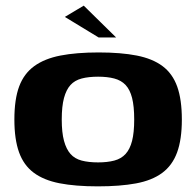

<svg xmlns="http://www.w3.org/2000/svg" viewBox="-20 -654 696 681"><path d="M327 7Q247 7 191 -4Q135 -15 99.5 -41.5Q64 -68 47.5 -114Q31 -160 31 -230Q31 -302 48 -347.5Q65 -393 101.5 -419.5Q138 -446 194.5 -457Q251 -468 330 -468Q409 -468 465 -457Q521 -446 556.5 -419.5Q592 -393 608.5 -347Q625 -301 625 -230Q625 -159 608 -113Q591 -67 555 -40.5Q519 -14 462.5 -3.5Q406 7 327 7ZM328 -78Q361 -78 385.5 -84.5Q410 -91 425.5 -108Q441 -125 448.5 -154.5Q456 -184 456 -230Q456 -277 448.5 -306.5Q441 -336 425.5 -352.5Q410 -369 385.5 -375.5Q361 -382 328 -382Q294 -382 269.5 -375.5Q245 -369 230 -352.5Q215 -336 207 -306.5Q199 -277 199 -230Q199 -184 207 -154.5Q215 -125 230 -108Q245 -91 269.5 -84.5Q294 -78 328 -78ZM330 -521 210 -594 277 -634 392 -521Z"/></svg>

Font: Genos Thin
Style: Bold
Weight: 700
Version: Version 1.010